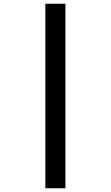

<svg xmlns="http://www.w3.org/2000/svg" viewBox="-20 -777 591 1024"><path d="M222 -757H329V227H222Z"/></svg>

Font: Noto Sans Ol Chiki
Style: Regular
Weight: 400
Designer: Monotype Design Team, Lewis McGuffie
Foundry: Monotype Imaging Inc.
Version: Version 2.003